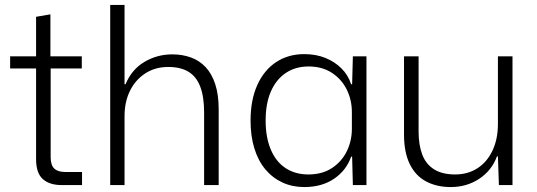

<svg xmlns="http://www.w3.org/2000/svg" viewBox="-20 -749 2175 777"><path d="M230 0Q180 0 153 -24.5Q126 -49 126 -105V-472H21V-521H126V-681L184 -691V-521H311V-472H185V-113Q185 -81 199.5 -67Q214 -53 244 -53H312V0Z M426 0V-729H484V-408H488Q513 -468 564.5 -498.5Q616 -529 677 -529Q718 -529 752.5 -516.5Q787 -504 812 -477.5Q837 -451 851 -408.5Q865 -366 865 -305V0H806V-294Q806 -357 790.5 -398Q775 -439 743 -458.5Q711 -478 661 -478Q608 -478 568 -452Q528 -426 506 -381.5Q484 -337 484 -279V0Z M1211 8Q1163 8 1123 -10.5Q1083 -29 1054 -63.5Q1025 -98 1009.5 -148Q994 -198 994 -261Q994 -345 1021.5 -405.5Q1049 -466 1098 -498Q1147 -530 1211 -530Q1259 -530 1297 -514.5Q1335 -499 1362 -472Q1389 -445 1401 -408H1405L1408 -521H1463V0H1408L1405 -115H1401Q1382 -60 1332.5 -26Q1283 8 1211 8ZM1228 -43Q1284 -43 1323.5 -69Q1363 -95 1383.5 -137Q1404 -179 1404 -228V-295Q1404 -344 1383.5 -386Q1363 -428 1323.5 -454Q1284 -480 1229 -480Q1176 -480 1137 -454Q1098 -428 1076.5 -379.5Q1055 -331 1055 -261Q1055 -193 1076 -143.5Q1097 -94 1136 -68.5Q1175 -43 1228 -43Z M1804 8Q1747 8 1704 -15Q1661 -38 1638 -85.5Q1615 -133 1615 -204V-521H1674V-217Q1674 -162 1689 -123Q1704 -84 1737 -63.5Q1770 -43 1822 -43Q1873 -43 1912 -68Q1951 -93 1973 -139.5Q1995 -186 1995 -247V-521H2054V0H1999L1995 -116H1991Q1970 -59 1919.5 -25.5Q1869 8 1804 8Z"/></svg>

Font: Mona Sans ExtraLight Light
Style: Regular
Weight: 300
Version: Version 2.000